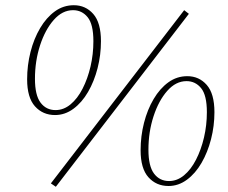

<svg xmlns="http://www.w3.org/2000/svg" viewBox="-20 -704 873 736"><path d="M191 -263Q144 -263 114 -296.5Q84 -330 84 -400Q84 -454 97 -505Q110 -556 134 -596.5Q158 -637 190.5 -660.5Q223 -684 263 -684Q308 -684 337.5 -650.5Q367 -617 367 -546Q367 -493 354 -442.5Q341 -392 317.5 -351.5Q294 -311 261.5 -287Q229 -263 191 -263ZM193 -282Q224 -282 250.5 -304Q277 -326 296.5 -364Q316 -402 327 -449Q338 -496 338 -546Q338 -611 316 -638Q294 -665 260 -665Q219 -665 186 -627.5Q153 -590 133.5 -530Q114 -470 114 -402Q114 -339 135.5 -310.5Q157 -282 193 -282ZM194 12 175 -1 686 -665 704 -651ZM626 9Q579 9 549 -24.5Q519 -58 519 -128Q519 -182 532 -233Q545 -284 569 -324.5Q593 -365 625.5 -388.5Q658 -412 698 -412Q743 -412 772.5 -378.5Q802 -345 802 -274Q802 -221 789 -170.5Q776 -120 752.5 -79.5Q729 -39 696.5 -15Q664 9 626 9ZM628 -10Q659 -10 685.5 -32Q712 -54 731.5 -92Q751 -130 762 -177Q773 -224 773 -274Q773 -339 751 -366Q729 -393 695 -393Q654 -393 621 -355.5Q588 -318 568.5 -258Q549 -198 549 -130Q549 -67 570.5 -38.5Q592 -10 628 -10Z"/></svg>

Font: Source Serif 4 SmText ExtraLight
Style: Italic
Weight: 200
Italic angle: -12°
Designer: Frank Grießhammer
Foundry: Adobe
Version: Version 4.005;hotconv 1.1.0;makeotfexe 2.6.0